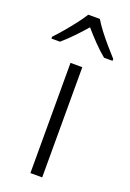

<svg xmlns="http://www.w3.org/2000/svg" viewBox="-179 -818 590 871"><g transform="rotate(20 116.5 -382.5)"><path d="M145 0H88V-532H145ZM145 -765Q157 -744 178 -716.5Q199 -689 222.5 -662Q246 -635 264 -615V-606H223Q196 -628 168 -657Q140 -686 116 -714Q92 -686 64.5 -657.5Q37 -629 10 -606H-31V-615Q-12 -635 11 -662Q34 -689 55 -716.5Q76 -744 89 -765Z"/></g></svg>

Font: Noto Sans Cham Light
Style: Regular
Weight: 300
Version: Version 2.002